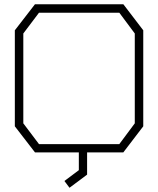

<svg xmlns="http://www.w3.org/2000/svg" viewBox="-20 -719 746 906"><path d="M562 0H391V105L308 167L284 135L352 84V0H145L50 -123V-576L145 -699H562L656 -576V-123ZM616 -561 543 -659H164L90 -561V-137L164 -39H543L616 -137Z"/></svg>

Font: Turret Road Light
Style: Regular
Weight: 300
Designer: Noponies
Foundry: Noponies
Version: Version 1.001; ttfautohint (v1.8)